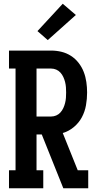

<svg xmlns="http://www.w3.org/2000/svg" viewBox="-20 -1005 540 1025"><path d="M28 0V-96H63V-639H28V-735H253Q281 -735 308 -728.5Q335 -722 358.5 -707Q382 -692 399.5 -669.5Q417 -647 427 -621Q437 -595 441 -567Q445 -539 445 -511Q445 -477 439 -443Q433 -409 417 -379Q401 -349 374 -326.5Q347 -304 315 -295L395 -96H451V0H318L203 -287H175V-96H211V0ZM175 -383H253Q267 -383 280 -388.5Q293 -394 302.5 -404.5Q312 -415 318 -428Q324 -441 327.5 -455Q331 -469 332 -483Q333 -497 333 -511Q333 -525 332 -539Q331 -553 327.5 -567Q324 -581 318 -594Q312 -607 302.5 -617.5Q293 -628 280 -633.5Q267 -639 253 -639H175ZM235 -791 180 -839 315 -985 385 -925Z"/></svg>

Font: Iosevka Slab
Style: Bold
Weight: 700
Monospace: yes
Designer: Belleve Invis
Foundry: Belleve Invis
Version: Version 11.1.1; ttfautohint (v1.8.3)